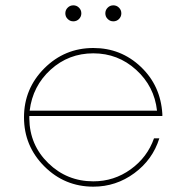

<svg xmlns="http://www.w3.org/2000/svg" viewBox="-20 -690 694 720"><path d="M276.2 -618.8Q267.5 -610 255 -610Q242.5 -610 233.8 -618.8Q225 -627.5 225 -640Q225 -652.5 233.8 -661.2Q242.5 -670 255 -670Q267.5 -670 276.2 -661.2Q285 -652.5 285 -640Q285 -627.5 276.2 -618.8ZM426.2 -618.8Q417.5 -610 405 -610Q392.5 -610 383.8 -618.8Q375 -627.5 375 -640Q375 -652.5 383.8 -661.2Q392.5 -670 405 -670Q417.5 -670 426.2 -661.2Q435 -652.5 435 -640Q435 -627.5 426.2 -618.8ZM588.8 -255H90V-245Q91.2 -146.2 161.2 -78.1Q231.2 -10 330 -10Q407.5 -10 470 -55Q532.5 -100 557.5 -171.2H577.5Q552.5 -91.2 483.8 -40.6Q415 10 330 10Q222.5 10 146.2 -66.2Q70 -142.5 70 -250Q70 -357.5 146.2 -433.8Q222.5 -510 330 -510Q433.8 -510 508.1 -439.4Q582.5 -368.8 588.8 -262.5ZM91.2 -275H568.8Q558.8 -366.2 490.6 -428.1Q422.5 -490 330 -490Q237.5 -490 170 -428.8Q102.5 -367.5 91.2 -275Z"/></svg>

Font: Now Thin
Style: Regular
Weight: 250
Designer: Alfredo Marco Pradil
Foundry: Alfredo Marco Pradil
Version: Version 1.002;PS 001.002;hotconv 1.0.88;makeotf.lib2.5.64775